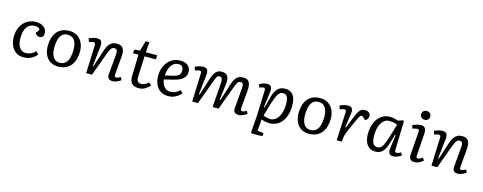

<svg xmlns="http://www.w3.org/2000/svg" viewBox="-32 -1663 7037 2799"><g transform="rotate(15 3486.0 -263.5)"><path d="M318 -532Q388 -532 435 -497.5Q482 -463 482 -401Q482 -372 466 -352.5Q450 -333 418 -333Q393 -333 376.5 -347Q360 -361 352 -379L374 -403Q395 -426 390 -441Q385 -456 364.5 -464Q344 -472 316 -472Q243 -472 199.5 -415.5Q156 -359 156 -240Q156 -190 170.5 -148Q185 -106 214 -80.5Q243 -55 288 -55Q327 -55 360.5 -70Q394 -85 432 -121L470 -82Q457 -64 431 -41.5Q405 -19 365 -2.5Q325 14 269 14Q201 14 154 -20Q107 -54 82.5 -111Q58 -168 58 -237Q58 -323 90.5 -389.5Q123 -456 181.5 -494Q240 -532 318 -532Z M793 14Q723 14 673 -18Q623 -50 597 -108Q571 -166 571 -242Q571 -298 584.5 -350Q598 -402 628 -443Q658 -484 706 -508Q754 -532 822 -532Q892 -532 942.5 -499.5Q993 -467 1020 -410Q1047 -353 1047 -277Q1047 -220 1033 -168Q1019 -116 988.5 -75Q958 -34 909.5 -10Q861 14 793 14ZM799 -46Q858 -46 890.5 -79Q923 -112 936 -165Q949 -218 949 -277Q949 -372 915 -422Q881 -472 814 -472Q756 -472 724.5 -439Q693 -406 681 -352.5Q669 -299 669 -239Q669 -148 703 -97Q737 -46 799 -46Z M1740 -35Q1721 -19 1685 -2.5Q1649 14 1616 14Q1530 14 1538 -69L1564 -365Q1569 -414 1559.5 -436Q1550 -458 1520 -458Q1486 -458 1468.5 -430.5Q1451 -403 1428 -341L1303 0H1215L1231 -425Q1232 -447 1225 -456Q1218 -465 1201 -465Q1182 -465 1137 -447L1118 -499Q1130 -505 1150.5 -513Q1171 -521 1195.5 -526.5Q1220 -532 1241 -532Q1292 -532 1306 -503Q1320 -474 1315 -430L1281 -128L1292 -126L1374 -378Q1400 -458 1438 -495Q1476 -532 1537 -532Q1609 -532 1634 -489Q1659 -446 1651 -359L1628 -95Q1626 -70 1631.5 -61Q1637 -52 1654 -52Q1681 -52 1716 -77Z M1806 -513 1889 -521 1932 -674H1988L1977 -519H2148L2144 -457H1974L1960 -141Q1959 -101 1975 -78.5Q1991 -56 2031 -56Q2062 -56 2088 -71Q2114 -86 2139 -108L2175 -70Q2147 -35 2104.5 -10.5Q2062 14 2011 14Q1932 14 1901 -26Q1870 -66 1872 -133L1882 -457H1799Z M2494 -532Q2575 -532 2614 -495.5Q2653 -459 2653 -404Q2653 -361 2635 -332Q2617 -303 2587.5 -284Q2558 -265 2523 -253Q2488 -241 2454 -233L2332 -205Q2335 -173 2350 -138Q2365 -103 2394.5 -79Q2424 -55 2470 -55Q2505 -55 2538.5 -68.5Q2572 -82 2612 -117L2648 -80Q2637 -66 2611.5 -43.5Q2586 -21 2546.5 -3.5Q2507 14 2452 14Q2383 14 2335 -19Q2287 -52 2262.5 -108Q2238 -164 2238 -233Q2238 -319 2270.5 -386.5Q2303 -454 2361 -493Q2419 -532 2494 -532ZM2558 -399Q2558 -433 2541 -454.5Q2524 -476 2486 -476Q2417 -476 2376.5 -417.5Q2336 -359 2331 -264L2445 -290Q2502 -303 2530 -326Q2558 -349 2558 -399Z M3150 -365Q3154 -418 3142.5 -438Q3131 -458 3104 -458Q3088 -458 3078 -450Q3068 -442 3057 -417Q3046 -392 3027 -341L2902 0H2815L2831 -425Q2832 -447 2825 -456Q2818 -465 2801 -465Q2782 -465 2737 -447L2718 -499Q2730 -505 2750.5 -513Q2771 -521 2795 -526.5Q2819 -532 2840 -532Q2892 -532 2906 -503Q2920 -474 2915 -430L2882 -128L2893 -126L2974 -378Q3001 -461 3032.5 -496.5Q3064 -532 3121 -532Q3170 -532 3194.5 -510.5Q3219 -489 3225 -452Q3231 -415 3225 -368L3195 -128L3206 -126L3286 -378Q3301 -425 3320 -459.5Q3339 -494 3368 -513Q3397 -532 3443 -532Q3513 -532 3537 -488Q3561 -444 3553 -359L3530 -95Q3528 -70 3533.5 -61Q3539 -52 3556 -52Q3583 -52 3618 -77L3642 -35Q3630 -25 3608.5 -13.5Q3587 -2 3563 6Q3539 14 3517 14Q3477 14 3456.5 -7Q3436 -28 3440 -69L3465 -365Q3470 -418 3460.5 -438Q3451 -458 3424 -458Q3393 -458 3377 -428.5Q3361 -399 3339 -341L3213 0H3123Z M3794 -432Q3796 -467 3770 -467Q3759 -467 3739 -461.5Q3719 -456 3708 -448L3691 -499Q3714 -511 3744 -521.5Q3774 -532 3808 -532Q3850 -532 3866.5 -506.5Q3883 -481 3877 -436L3846 -192L3858 -190L3895 -337Q3920 -437 3962 -484.5Q4004 -532 4077 -532Q4240 -532 4240 -319Q4240 -215 4207 -140Q4174 -65 4116 -25.5Q4058 14 3982 14Q3947 14 3912 5.5Q3877 -3 3860 -12L3846 165L3939 175L3934 223L3777 226L3761 214L3781 -62ZM4066 -461Q4045 -461 4027.5 -452.5Q4010 -444 3992 -417.5Q3974 -391 3954.5 -338Q3935 -285 3909 -197L3873 -72Q3891 -64 3920 -56Q3949 -48 3981 -48Q4031 -48 4068 -83Q4105 -118 4126 -177.5Q4147 -237 4147 -312Q4147 -353 4141 -387Q4135 -421 4118 -441Q4101 -461 4066 -461Z M4578 14Q4508 14 4458 -18Q4408 -50 4382 -108Q4356 -166 4356 -242Q4356 -298 4369.5 -350Q4383 -402 4413 -443Q4443 -484 4491 -508Q4539 -532 4607 -532Q4677 -532 4727.5 -499.5Q4778 -467 4805 -410Q4832 -353 4832 -277Q4832 -220 4818 -168Q4804 -116 4773.5 -75Q4743 -34 4694.5 -10Q4646 14 4578 14ZM4584 -46Q4643 -46 4675.5 -79Q4708 -112 4721 -165Q4734 -218 4734 -277Q4734 -372 4700 -422Q4666 -472 4599 -472Q4541 -472 4509.5 -439Q4478 -406 4466 -352.5Q4454 -299 4454 -239Q4454 -148 4488 -97Q4522 -46 4584 -46Z M5016 -425Q5017 -446 5011 -455.5Q5005 -465 4986 -465Q4967 -465 4922 -447L4903 -499Q4913 -505 4933.5 -513Q4954 -521 4979 -526.5Q5004 -532 5025 -532Q5071 -532 5088.5 -506.5Q5106 -481 5098 -430L5066 -215L5077 -214L5156 -411Q5180 -470 5208 -501Q5236 -532 5282 -532Q5326 -532 5346.5 -510.5Q5367 -489 5367 -462Q5367 -440 5354.5 -420Q5342 -400 5318 -390L5292 -417Q5283 -427 5274 -433Q5265 -439 5255 -439Q5248 -439 5239.5 -432Q5231 -425 5219 -404Q5207 -383 5187 -339Q5156 -271 5135.5 -224.5Q5115 -178 5103 -147Q5091 -116 5085.5 -94.5Q5080 -73 5078 -55L5072 0H4996Z M5859 -90Q5858 -67 5864.5 -58Q5871 -49 5886 -49Q5897 -49 5914.5 -55Q5932 -61 5948 -73L5973 -34Q5955 -18 5919 -2Q5883 14 5850 14Q5810 14 5791 -11Q5772 -36 5779 -86L5807 -295L5795 -296L5765 -188Q5749 -131 5727.5 -85.5Q5706 -40 5671 -13Q5636 14 5579 14Q5521 14 5484 -15.5Q5447 -45 5429 -95Q5411 -145 5411 -208Q5411 -306 5443 -378.5Q5475 -451 5530.5 -491.5Q5586 -532 5656 -532Q5694 -532 5727 -524Q5760 -516 5779 -507L5855 -530L5871 -522ZM5591 -55Q5628 -55 5651.5 -78.5Q5675 -102 5697 -159Q5719 -216 5749 -317L5788 -447Q5768 -457 5731.5 -464Q5695 -471 5666 -471Q5619 -471 5582.5 -439Q5546 -407 5525.5 -349Q5505 -291 5505 -212Q5505 -132 5526 -93.5Q5547 -55 5591 -55Z M6087 -686Q6087 -715 6106 -734Q6125 -753 6156 -753Q6186 -753 6205 -734.5Q6224 -716 6224 -687Q6224 -658 6205.5 -639Q6187 -620 6157 -620Q6126 -620 6106.5 -638.5Q6087 -657 6087 -686ZM6117 -424Q6119 -447 6113 -456Q6107 -465 6090 -465Q6077 -465 6060 -461.5Q6043 -458 6020 -449L6002 -497Q6022 -508 6058 -520Q6094 -532 6128 -532Q6175 -532 6192 -502Q6209 -472 6205 -419L6182 -92Q6181 -70 6185 -59.5Q6189 -49 6207 -49Q6231 -49 6275 -82L6302 -43Q6285 -27 6251 -6.5Q6217 14 6170 14Q6121 14 6104.5 -13.5Q6088 -41 6091 -77Z M6951 -35Q6932 -19 6896 -2.5Q6860 14 6827 14Q6741 14 6749 -69L6775 -365Q6780 -414 6770.5 -436Q6761 -458 6731 -458Q6697 -458 6679.5 -430.5Q6662 -403 6639 -341L6514 0H6426L6442 -425Q6443 -447 6436 -456Q6429 -465 6412 -465Q6393 -465 6348 -447L6329 -499Q6341 -505 6361.5 -513Q6382 -521 6406.5 -526.5Q6431 -532 6452 -532Q6503 -532 6517 -503Q6531 -474 6526 -430L6492 -128L6503 -126L6585 -378Q6611 -458 6649 -495Q6687 -532 6748 -532Q6820 -532 6845 -489Q6870 -446 6862 -359L6839 -95Q6837 -70 6842.5 -61Q6848 -52 6865 -52Q6892 -52 6927 -77Z"/></g></svg>

Font: Literata 7pt
Style: Italic
Weight: 400
Italic angle: -2°
Designer: Latin by Veronika Burian and Jose Scaglione. Greek by Irene Vlachou. Cyrillic by Vera Evstafieva
Foundry: TypeTogether
Version: Version 3.002